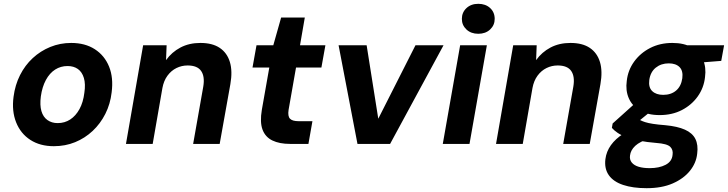

<svg xmlns="http://www.w3.org/2000/svg" viewBox="-20 -754 3814 1006"><path d="M262 12Q190 12 139 -21Q88 -54 64.5 -113Q41 -172 51 -247Q59 -309 85 -360.5Q111 -412 151.5 -449.5Q192 -487 243.5 -508Q295 -529 353 -529Q426 -529 477 -496Q528 -463 551.5 -405Q575 -347 565 -270Q558 -209 532 -157.5Q506 -106 465.5 -68Q425 -30 373.5 -9Q322 12 262 12ZM282 -109Q319 -109 348 -128Q377 -147 396.5 -182.5Q416 -218 422 -268Q429 -314 419.5 -345.5Q410 -377 388 -392.5Q366 -408 334 -408Q298 -408 269 -389.5Q240 -371 220.5 -335Q201 -299 194 -249Q188 -203 197 -172Q206 -141 228.5 -125Q251 -109 282 -109Z M640 0 730 -517H853L850 -439Q880 -481 925.5 -505Q971 -529 1030 -529Q1093 -529 1131.5 -503Q1170 -477 1184.5 -429Q1199 -381 1187 -313L1131 0H992L1045 -300Q1054 -353 1034 -382Q1014 -411 963 -411Q932 -411 904.5 -397.5Q877 -384 857.5 -357.5Q838 -331 831 -293L780 0Z M1500 0Q1444 0 1407 -18Q1370 -36 1355.5 -75Q1341 -114 1352 -179L1391 -400H1303L1324 -517H1412L1453 -662H1577L1552 -517H1685L1664 -400H1531L1492 -178Q1487 -145 1499.5 -132Q1512 -119 1545 -119H1617L1596 0Z M1853 0 1754 -517H1901L1962 -132L2157 -517H2304L2024 0Z M2300 0 2391 -517H2531L2440 0ZM2486 -577Q2448 -577 2424 -599.5Q2400 -622 2400 -655Q2400 -689 2424 -711.5Q2448 -734 2486 -734Q2524 -734 2548 -712Q2572 -690 2572 -655Q2572 -622 2548 -599.5Q2524 -577 2486 -577Z M2579 0 2669 -517H2792L2789 -439Q2819 -481 2864.5 -505Q2910 -529 2969 -529Q3032 -529 3070.5 -503Q3109 -477 3123.5 -429Q3138 -381 3126 -313L3070 0H2931L2984 -300Q2993 -353 2973 -382Q2953 -411 2902 -411Q2871 -411 2843.5 -397.5Q2816 -384 2796.5 -357.5Q2777 -331 2770 -293L2719 0Z M3368 232Q3296 232 3245 215Q3194 198 3170 164Q3146 130 3152 80Q3157 40 3181 6.5Q3205 -27 3246 -53Q3287 -79 3343 -98L3385 -28Q3333 -13 3308.5 10Q3284 33 3281 61Q3278 83 3290.5 98Q3303 113 3327 120Q3351 127 3384 127Q3434 127 3467.5 109.5Q3501 92 3504 57Q3508 31 3491.5 15Q3475 -1 3419 -5Q3370 -9 3331 -16.5Q3292 -24 3263.5 -34.5Q3235 -45 3216 -58Q3197 -71 3186 -84L3190 -107L3318 -222L3415 -191L3260 -65L3314 -137Q3324 -130 3334.5 -124.5Q3345 -119 3360.5 -114Q3376 -109 3401.5 -105Q3427 -101 3466 -98Q3530 -92 3569 -74.5Q3608 -57 3623.5 -26Q3639 5 3633 51Q3628 100 3595 141Q3562 182 3505 207Q3448 232 3368 232ZM3436 -151Q3374 -151 3333 -175Q3292 -199 3274.5 -239.5Q3257 -280 3264 -330Q3270 -386 3302.5 -431Q3335 -476 3386.5 -502.5Q3438 -529 3503 -529Q3565 -529 3605.5 -505Q3646 -481 3663.5 -441Q3681 -401 3674 -350Q3668 -294 3636 -249Q3604 -204 3553 -177.5Q3502 -151 3436 -151ZM3455 -257Q3496 -257 3522.5 -279.5Q3549 -302 3555 -344Q3560 -383 3540.5 -402.5Q3521 -422 3484 -422Q3444 -422 3416 -399.5Q3388 -377 3382 -335Q3377 -296 3397.5 -276.5Q3418 -257 3455 -257ZM3570 -420 3566 -517H3774L3759 -435Z"/></svg>

Font: DM Sans 11pt ExtraBold
Style: Italic
Weight: 800
Italic angle: -10°
Version: Version 4.004;gftools[0.9.30]